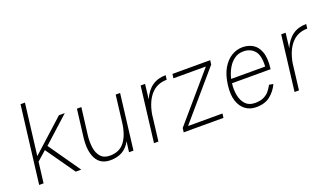

<svg xmlns="http://www.w3.org/2000/svg" viewBox="-66 -1162 2810 1634"><g transform="rotate(-20 1338.5 -345.0)"><path d="M159 -700H199L142 -236L434 -500H487L253 -288L454 0H404L220 -262L136 -188L113 0H73Z M606 -251Q600 -196 607 -145Q614 -94 642.5 -61Q671 -28 726 -28Q813 -28 859.5 -89.5Q906 -151 919 -262L948 -500H988L927 0H887L899 -95Q870 -41 824.5 -15.5Q779 10 717 10Q627 10 589.5 -60.5Q552 -131 566 -249L597 -500H637Z M1113 0 1174 -500H1214L1198 -365Q1260 -510 1404 -510L1399 -470Q1312 -470 1257 -409.5Q1202 -349 1182 -238L1153 0Z M1435 -38H1747L1742 0H1382L1387 -38L1751 -462H1457L1462 -500H1804L1799 -462Z M2203 -132 2240 -126Q2214 -68 2164.5 -28.5Q2115 11 2035 10Q1982 10 1941.5 -19Q1901 -48 1881.5 -105.5Q1862 -163 1873 -250Q1884 -337 1917 -394.5Q1950 -452 1997.5 -481Q2045 -510 2099 -510Q2149 -510 2190.5 -486Q2232 -462 2252.5 -405.5Q2273 -349 2261 -252H1911V-250Q1904 -194 1914 -143Q1924 -92 1954.5 -59.5Q1985 -27 2040 -27Q2088 -27 2119.5 -42.5Q2151 -58 2170 -82Q2189 -106 2203 -132ZM2094 -474Q2046 -474 2010.5 -448Q1975 -422 1951.5 -380Q1928 -338 1917 -289H2225Q2231 -390 2193.5 -432Q2156 -474 2094 -474Z M2386 0 2447 -500H2487L2471 -365Q2533 -510 2677 -510L2672 -470Q2585 -470 2530 -409.5Q2475 -349 2455 -238L2426 0Z"/></g></svg>

Font: Haskoy ExtraLight
Style: Italic
Weight: 200
Designer: Ertekin Erdin
Foundry: Ertekin Erdin
Version: Version 2.000; ttfautohint (v1.8.4.7-5d5b)